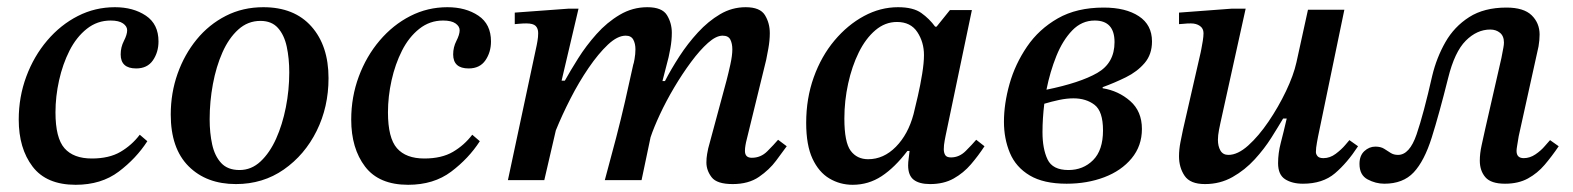

<svg xmlns="http://www.w3.org/2000/svg" viewBox="-20 -500 4367 533"><path d="M190 13Q109 13 70.5 -37.5Q32 -88 32 -168Q32 -231 53 -287.5Q74 -344 111 -387.5Q148 -431 196 -455.5Q244 -480 299 -480Q350 -480 385 -456.5Q420 -433 420 -385Q420 -355 404.5 -332.5Q389 -310 358 -310Q315 -310 315 -349Q315 -369 324 -386.5Q333 -404 333 -416Q333 -427 321.5 -435Q310 -443 287 -443Q250 -443 221 -420Q192 -397 173 -359.5Q154 -322 144 -277Q134 -232 134 -188Q134 -117 159 -88.5Q184 -60 235 -60Q283 -60 314.5 -78.5Q346 -97 368 -126L389 -108Q358 -60 309.5 -23.5Q261 13 190 13Z M635 11Q553 11 503.5 -38.5Q454 -88 454 -182Q454 -242 473 -295.5Q492 -349 526 -390.5Q560 -432 607 -456Q654 -480 711 -480Q797 -480 844.5 -426.5Q892 -373 892 -283Q892 -203 859 -136.5Q826 -70 768 -29.5Q710 11 635 11ZM645 -28Q678 -28 703.5 -52Q729 -76 746.5 -115Q764 -154 773.5 -202Q783 -250 783 -299Q783 -338 776 -370.5Q769 -403 751.5 -422.5Q734 -442 703 -442Q668 -442 641.5 -418Q615 -394 597.5 -354.5Q580 -315 571 -266.5Q562 -218 562 -169Q562 -131 569 -99Q576 -67 594 -47.5Q612 -28 645 -28Z M1113 13Q1032 13 993.5 -37.5Q955 -88 955 -168Q955 -231 976 -287.5Q997 -344 1034 -387.5Q1071 -431 1119 -455.5Q1167 -480 1222 -480Q1273 -480 1308 -456.5Q1343 -433 1343 -385Q1343 -355 1327.5 -332.5Q1312 -310 1281 -310Q1238 -310 1238 -349Q1238 -369 1247 -386.5Q1256 -404 1256 -416Q1256 -427 1244.5 -435Q1233 -443 1210 -443Q1173 -443 1144 -420Q1115 -397 1096 -359.5Q1077 -322 1067 -277Q1057 -232 1057 -188Q1057 -117 1082 -88.5Q1107 -60 1158 -60Q1206 -60 1237.5 -78.5Q1269 -97 1291 -126L1312 -108Q1281 -60 1232.5 -23.5Q1184 13 1113 13Z M2014 11Q1970 11 1955.5 -8Q1941 -27 1941 -49Q1941 -61 1943 -72.5Q1945 -84 1946 -88L1997 -277Q2002 -296 2007.5 -321Q2013 -346 2013 -363Q2013 -379 2007.5 -390Q2002 -401 1986 -401Q1968 -401 1945.5 -381Q1923 -361 1898.5 -328Q1874 -295 1851.5 -257Q1829 -219 1812 -182.5Q1795 -146 1786 -119L1761 0H1659Q1677 -66 1690.5 -118Q1704 -170 1715 -218Q1726 -266 1738 -321Q1739 -322 1741.5 -336Q1744 -350 1744 -363Q1744 -379 1738 -390Q1732 -401 1717 -401Q1694 -401 1667.5 -376Q1641 -351 1614 -311.5Q1587 -272 1563.5 -226Q1540 -180 1523 -138L1491 0H1390L1470 -375Q1470 -375 1472 -386Q1474 -397 1474 -408Q1474 -421 1467 -428Q1460 -435 1441 -435Q1432 -435 1420.5 -434Q1409 -433 1409 -433V-465L1559 -476H1586L1539 -276H1548Q1563 -303 1585 -338Q1607 -373 1636 -405.5Q1665 -438 1700.5 -459Q1736 -480 1777 -480Q1818 -480 1831.5 -458Q1845 -436 1845 -409Q1845 -388 1841 -366Q1837 -344 1836 -341L1819 -275H1826Q1843 -308 1866 -343.5Q1889 -379 1917.5 -410Q1946 -441 1979 -460.5Q2012 -480 2050 -480Q2090 -480 2103.5 -458Q2117 -436 2117 -408Q2117 -388 2113 -365.5Q2109 -343 2107 -334L2051 -105Q2051 -105 2049.5 -97Q2048 -89 2048 -81Q2048 -62 2067 -62Q2092 -62 2110 -80Q2128 -98 2140 -112L2164 -94Q2153 -79 2134.5 -54Q2116 -29 2087 -9Q2058 11 2014 11Z M2347 13Q2312 13 2282.5 -4.5Q2253 -22 2235.5 -59.5Q2218 -97 2218 -159Q2218 -227 2239 -285.5Q2260 -344 2296.5 -387.5Q2333 -431 2378.5 -455.5Q2424 -480 2473 -480Q2515 -480 2537.5 -464Q2560 -448 2576 -426H2580L2617 -472H2678L2605 -123Q2605 -123 2602.5 -110Q2600 -97 2600 -86Q2600 -76 2604 -69.5Q2608 -63 2620 -63Q2643 -63 2661 -81Q2679 -99 2690 -112L2713 -94Q2696 -68 2675.5 -44Q2655 -20 2627.5 -4.5Q2600 11 2562 11Q2532 11 2516.5 -1Q2501 -13 2501 -41Q2501 -50 2502.5 -60Q2504 -70 2505 -81H2499Q2464 -35 2427.5 -11Q2391 13 2347 13ZM2390 -58Q2433 -58 2467 -92.5Q2501 -127 2516 -183Q2521 -203 2528 -233.5Q2535 -264 2540 -295Q2545 -326 2545 -347Q2545 -383 2526.5 -411Q2508 -439 2470 -439Q2437 -439 2410 -416Q2383 -393 2364 -354.5Q2345 -316 2334.5 -268Q2324 -220 2324 -171Q2324 -105 2341.5 -81.5Q2359 -58 2390 -58Z M2941 10Q2877 10 2838.5 -13Q2800 -36 2783.5 -75.5Q2767 -115 2767 -162Q2767 -212 2782.5 -267Q2798 -322 2831 -370.5Q2864 -419 2916.5 -449Q2969 -479 3044 -479Q3105 -479 3141.5 -455Q3178 -431 3178 -385Q3178 -349 3157.5 -325Q3137 -301 3105.5 -285.5Q3074 -270 3041 -258V-255Q3085 -248 3117.5 -219.5Q3150 -191 3150 -142Q3150 -95 3121.5 -60.5Q3093 -26 3045.5 -8Q2998 10 2941 10ZM2946 -28Q2987 -28 3014.5 -55.5Q3042 -83 3042 -138Q3042 -191 3018.5 -209Q2995 -227 2960 -227Q2941 -227 2920 -222.5Q2899 -218 2879 -212Q2874 -171 2874 -133Q2874 -87 2888 -57.5Q2902 -28 2946 -28ZM2885 -251Q2978 -270 3026 -297.5Q3074 -325 3074 -383Q3074 -443 3019 -443Q2983 -443 2956.5 -415.5Q2930 -388 2912.5 -344.5Q2895 -301 2885 -251Z M3325 11Q3284 11 3268.5 -12Q3253 -35 3253 -66Q3253 -85 3257 -105.5Q3261 -126 3264 -140L3313 -354Q3313 -354 3315 -364Q3317 -374 3319 -386.5Q3321 -399 3321 -408Q3321 -421 3311 -428Q3301 -435 3286 -435Q3275 -435 3266.5 -434Q3258 -433 3253 -433V-465L3400 -476H3438L3368 -159Q3367 -155 3364 -139.5Q3361 -124 3361 -112Q3361 -94 3368 -82Q3375 -70 3390 -70Q3416 -70 3445 -96Q3474 -122 3501.5 -162.5Q3529 -203 3550 -247Q3571 -291 3579 -327L3611 -473H3712L3639 -121Q3639 -121 3636 -105Q3633 -89 3633 -78Q3633 -72 3637.5 -66.5Q3642 -61 3654 -61Q3672 -61 3688 -73Q3704 -85 3714.5 -97.5Q3725 -110 3726 -111L3750 -94Q3720 -48 3686 -19Q3652 10 3597 10Q3567 10 3547.5 -2.5Q3528 -15 3528 -47Q3528 -75 3535.5 -103.5Q3543 -132 3552 -171H3542Q3529 -149 3509.5 -118Q3490 -87 3463 -57.5Q3436 -28 3401.5 -8.5Q3367 11 3325 11Z M3823 10Q3799 10 3776.5 -2Q3754 -14 3754 -45Q3754 -68 3767.5 -80.5Q3781 -93 3798 -93Q3813 -93 3822.5 -87Q3832 -81 3840.5 -75.5Q3849 -70 3861 -70Q3893 -70 3912.5 -127Q3932 -184 3956 -290Q3968 -340 3992.5 -383Q4017 -426 4058.5 -452.5Q4100 -479 4162 -479Q4210 -479 4232 -457.5Q4254 -436 4254 -404Q4254 -389 4251 -371L4196 -122Q4193 -103 4191.5 -94.5Q4190 -86 4190 -81Q4190 -61 4210 -61Q4227 -61 4242.5 -71.5Q4258 -82 4268.5 -94.5Q4279 -107 4283 -111L4307 -94Q4288 -66 4268 -42.5Q4248 -19 4221.5 -4.5Q4195 10 4158 10Q4119 10 4103.5 -8Q4088 -26 4088 -54Q4088 -74 4093 -96.5Q4098 -119 4103 -142L4148 -339Q4152 -360 4153.5 -368Q4155 -376 4155 -382Q4155 -400 4144 -409Q4133 -418 4117 -418Q4080 -418 4049 -387Q4018 -356 4000 -283Q3975 -183 3954.5 -118Q3934 -53 3904.5 -21.5Q3875 10 3823 10Z"/></svg>

Font: STIX Two Text Medium
Style: Italic
Weight: 500
Italic angle: -12°
Designer: Ross Mills, John Hudson & Paul Hanslow, Tiro Typeworks Ltd; with prior portions MicroPress Inc. and Coen Hoffman, Elsevi
Foundry: Tiro Typeworks Ltd
Version: Version 2.13 b171